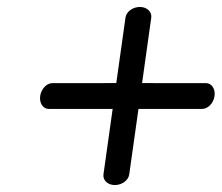

<svg xmlns="http://www.w3.org/2000/svg" viewBox="-20 -602 637 552"><path d="M561.9 -288.9C577.9 -289.3 593.8 -305.1 596.8 -326C599.7 -346.9 588.2 -363 572.3 -363C572.3 -363.1 485.5 -363.1 388.5 -363.1C402.4 -462.6 414.9 -551.6 414.9 -551.6C417.1 -567.6 403 -582 382.1 -582C361.2 -582 343.1 -567.9 340.8 -551.6L314.3 -363.1C217.2 -363 130.3 -363 130.3 -363C114.7 -363 98.5 -346.9 95.5 -326C92.6 -305.1 104.1 -288.9 119.9 -288.9H303.9L277.4 -100.3C275.5 -84 289.3 -70 310.2 -70C331.1 -70 349.2 -84 351.5 -100.3C351.6 -100.4 364.1 -189.4 378.1 -288.9Z"/></svg>

Font: Hi.
Style: Tall Oblique
Weight: 400
Designer: Mew Too, Robert Jablonski
Foundry: Cannot Into Space Fonts
Version: Version 1.996